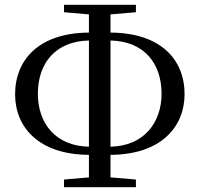

<svg xmlns="http://www.w3.org/2000/svg" viewBox="-20 -766 833 801"><path d="M351 -154C211 -157 138 -252 138 -375C138 -502 211 -594 351 -597ZM351 15H547V-17L441 -26V-120C653 -121 750 -238 750 -373C750 -520 648 -629 441 -630V-706L547 -715V-746H247V-715L351 -706V-630C147 -629 43 -521 43 -372C43 -237 140 -121 351 -120V-26L247 -17V15ZM441 -597C582 -594 654 -501 654 -375C654 -255 581 -157 441 -154Z"/></svg>

Font: Noto Serif JP Medium
Style: Regular
Weight: 500
Designer: Ryoko NISHIZUKA 西塚涼子 (kana & ideographs); Frank Grießhammer (Latin, Greek & Cyrillic); Wenlong ZHANG 张文龙 (bopomofo); San
Foundry: Adobe
Version: Version 2.001;hotconv 1.1.0;makeotfexe 2.6.0